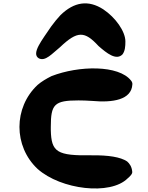

<svg xmlns="http://www.w3.org/2000/svg" viewBox="-20 -1065 873 1130"><path d="M201 -71C339 52 630 86 731 -15C738 -21 746 -28 751 -35C756 -41 760 -49 758 -57C755 -85 742 -103 728 -115C689 -141 618 -152 520 -151C316 -148 282 -169 279 -299V-318C279 -451 299 -474 442 -474C465 -474 493 -473 523 -471C643 -460 754 -477 759 -568C760 -576 757 -584 751 -591C679 -683 445 -680 283 -617C253 -602 224 -585 201 -565C59 -432 59 -204 201 -71ZM281 -909C229 -831 162 -750 208 -722C247 -701 288 -751 333 -787C436 -885 478 -883 560 -794C608 -752 664 -707 701 -745C716 -765 718 -792 718 -821C718 -880 660 -962 588 -1010C500 -1067 416 -1054 336 -976C318 -957 300 -935 281 -909Z"/></svg>

Font: Venom Sans
Style: Bd
Weight: 700
Version: Version 1.001